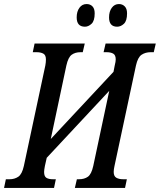

<svg xmlns="http://www.w3.org/2000/svg" viewBox="-53 -929 790 949"><path d="M-33 0 -24 -43H-6Q19 -43 37.5 -55.5Q56 -68 65 -109L171 -605Q174 -621 174 -635Q174 -657 161 -664Q148 -671 128 -671H109L118 -714H366L356 -671H345Q319 -671 301.5 -658.5Q284 -646 275 -605L198 -242L508 -574L514 -605Q519 -625 519 -635Q519 -657 506.5 -664Q494 -671 474 -671H459L469 -714H717L707 -671H692Q666 -671 647 -658.5Q628 -646 619 -605L513 -109Q511 -101 510 -93Q509 -85 509 -79Q509 -58 522 -50.5Q535 -43 556 -43H574L565 0H317L327 -43H337Q364 -43 381.5 -55.5Q399 -68 408 -109L487 -480L178 -149L169 -109Q165 -89 165 -79Q165 -57 176.5 -50Q188 -43 209 -43H223L214 0ZM526 -797Q486 -797 486 -843Q486 -872 499.5 -890.5Q513 -909 535 -909Q552 -909 563.5 -897.5Q575 -886 575 -863Q575 -826 559.5 -811.5Q544 -797 526 -797ZM367 -797Q326 -797 326 -843Q326 -872 339.5 -890.5Q353 -909 375 -909Q393 -909 404 -897.5Q415 -886 415 -863Q415 -826 399.5 -811.5Q384 -797 367 -797Z"/></svg>

Font: Noto Serif ExtraCondensed Medium
Style: Italic
Weight: 500
Width: 2
Italic angle: -12°
Designer: Monotype Design Team
Foundry: Monotype Imaging Inc.
Version: Version 2.013; ttfautohint (v1.8.4.7-5d5b)